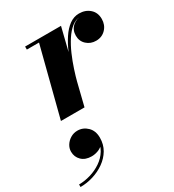

<svg xmlns="http://www.w3.org/2000/svg" viewBox="-284 -584 972 1072"><g transform="rotate(-30 202.0 -48.0)"><path d="M6 0 119 -440.5H40.5V-460H272L158 0ZM180.5 -138Q190 -178.5 203.5 -224Q217 -269.5 235.8 -313Q254.5 -356.5 278 -392Q301.5 -427.5 330.2 -448.5Q359 -469.5 392.5 -469.5Q434 -469.5 461.2 -445.2Q488.5 -421 488.5 -380Q488.5 -341.5 463.8 -315.5Q439 -289.5 401 -289.5Q365.5 -289.5 340.8 -312.2Q316 -335 316 -370.5Q316 -407 340.8 -429.5Q365.5 -452 402.5 -452Q439 -452 463.2 -433.8Q487.5 -415.5 487.5 -380L468 -380.5Q468 -413.5 447 -432Q426 -450.5 391.5 -450.5Q361.5 -450.5 335.2 -429.8Q309 -409 286.8 -374.8Q264.5 -340.5 246.5 -299Q228.5 -257.5 214.8 -215.5Q201 -173.5 192 -138ZM-83.5 374V357.5Q-47 357.5 -9 346.2Q29 335 61 313.2Q93 291.5 112.5 259.8Q132 228 131.5 186.5H147Q147 210.5 132.8 226.2Q118.5 242 97.8 249.5Q77 257 57 257Q16 257 -7.5 234Q-31 211 -31 177Q-31 155 -18.8 135.8Q-6.5 116.5 13.8 104.5Q34 92.5 58 92.5Q94.5 92.5 121.2 118.5Q148 144.5 148 189Q148 232.5 127.8 266.8Q107.5 301 73.5 325Q39.5 349 -1.5 361.5Q-42.5 374 -83.5 374Z"/></g></svg>

Font: Bodoni Moda ExtraBold
Style: Italic
Weight: 800
Italic angle: -13°
Version: Version 2.005